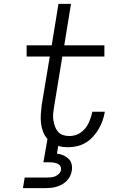

<svg xmlns="http://www.w3.org/2000/svg" viewBox="-20 -755 640 995"><path d="M99 220 108 165H223Q233 165 244.5 164Q256 163 266.5 158.5Q277 154 285.5 145.5Q294 137 296 126Q298 115 292.5 106Q287 97 277.5 93Q268 89 257.5 87.5Q247 86 236 86H205L226 -35Q211 -52 203 -73Q195 -94 192.5 -116.5Q190 -139 191.5 -162.5Q193 -186 196 -210L238 -462H118V-520H248L283 -735H348L313 -520H521V-462H303L260 -200Q257 -183 255.5 -166Q254 -149 256.5 -132.5Q259 -116 264.5 -100.5Q270 -85 280 -73Q290 -61 305.5 -55.5Q321 -50 339 -50Q353 -50 368.5 -54Q384 -58 397 -67Q410 -76 421 -89Q432 -102 438.5 -116Q445 -130 450 -144.5Q455 -159 458 -174V-176H523V-174Q519 -151 511 -128.5Q503 -106 490.5 -85Q478 -64 461.5 -46Q445 -28 424 -15.5Q403 -3 379.5 2.5Q356 8 333 8Q320 8 307 6.5Q294 5 282 1L275 41Q292 43 307.5 49.5Q323 56 335 67.5Q347 79 351 95.5Q355 112 352 130Q350 144 343 158Q336 172 325 183Q314 194 300 201.5Q286 209 272 213Q258 217 243 218.5Q228 220 214 220Z"/></svg>

Font: Iosevka Light Extended Oblique
Style: Regular
Weight: 300
Width: 7
Italic angle: -9°
Monospace: yes
Designer: Belleve Invis
Foundry: Belleve Invis
Version: Version 32.5.0; ttfautohint (v1.8.4)